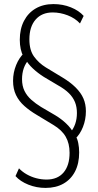

<svg xmlns="http://www.w3.org/2000/svg" viewBox="-20 -733 478 941"><path d="M203 188Q159 188 119 172Q79 156 56 130L73 92Q89 109 111 121.5Q133 134 158 140.5Q183 147 208 147Q262 147 291.5 112.5Q321 78 321 16Q321 -30 302 -63Q283 -96 241 -121L160 -170Q126 -190 99.5 -213.5Q73 -237 58.5 -267Q44 -297 44 -337Q44 -377 59 -414Q74 -451 99 -474L94 -459Q86 -472 81.5 -493Q77 -514 77 -538Q77 -591 97.5 -630.5Q118 -670 155 -691.5Q192 -713 242 -713Q288 -713 327.5 -697Q367 -681 390 -655L372 -618Q348 -644 311.5 -658Q275 -672 238 -672Q185 -672 154.5 -637Q124 -602 124 -540Q124 -487 147 -455.5Q170 -424 204 -403L285 -354Q325 -330 351 -304Q377 -278 389 -250Q401 -222 401 -188Q401 -147 386.5 -110.5Q372 -74 347 -51L351 -65Q359 -54 363.5 -32Q368 -10 368 14Q368 68 348 107Q328 146 291 167Q254 188 203 188ZM88 -345Q88 -312 100 -287.5Q112 -263 133.5 -244Q155 -225 181 -209L251 -168Q281 -150 305 -127Q329 -104 341 -80L323 -81Q340 -101 348.5 -125.5Q357 -150 357 -179Q357 -209 347.5 -232.5Q338 -256 318 -276Q298 -296 264 -315L195 -356Q165 -375 141 -397.5Q117 -420 104 -444L123 -443Q105 -423 96.5 -398.5Q88 -374 88 -345Z"/></svg>

Font: Nunito Sans 7pt Condensed ExtraLight
Style: Regular
Weight: 250
Width: 3
Designer: Vernon Adams
Foundry: Vernon Adams
Version: Version 3.101;gftools[0.9.27]